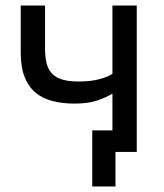

<svg xmlns="http://www.w3.org/2000/svg" viewBox="-20 -550 595 695"><path d="M314 125H398V0H475V-530H387V-283Q374 -273 342 -264Q310 -255 265 -255Q232 -255 209 -261Q186 -267 171 -281Q156 -295 149.5 -318Q143 -341 143 -375V-530H55V-360Q55 -309 68 -274Q81 -239 106 -217Q131 -195 167.5 -185Q204 -175 250 -175Q299 -175 331.5 -186Q364 -197 387 -211V-78H314Z"/></svg>

Font: Golos Text VF
Style: Regular
Weight: 400
Designer: A.Korolkova, Vitaly Kuzmin
Foundry: ParaType Ltd
Version: Version 2.003